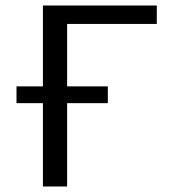

<svg xmlns="http://www.w3.org/2000/svg" viewBox="-20 -678 620 698"><path d="M550 -591H224V-364H372V-303H224V0H136V-303H40V-364H136V-658H550Z"/></svg>

Font: EauTestInfant Medium
Style: Regular
Weight: 500
Designer: Christian Thalmann (Catharsis Fonts)
Version: Version 0.001;PS 000.001;hotconv 1.0.88;makeotf.lib2.5.64775